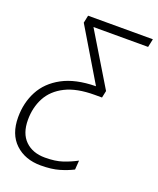

<svg xmlns="http://www.w3.org/2000/svg" viewBox="-166 -618 778 945"><g transform="rotate(20 223.0 -146.0)"><path d="M162.1 240.2Q80.1 240.2 28.6 191.9Q-22.9 143.6 -22.9 54.7Q-22.9 -21 9.5 -82.5Q42 -144 110.4 -180.9Q178.7 -217.8 285.2 -219.2L121.6 -492.7L129.9 -532.2H469.2L460 -488.8H173.8L339.8 -213.9L332 -177.2H293.5Q199.7 -177.2 140.9 -147.5Q82 -117.7 54.4 -66.2Q26.9 -14.6 26.9 50.3Q26.9 121.6 65.4 159.2Q104 196.8 168.5 196.8Q223.1 196.8 260.7 184.1Q298.3 171.4 332 153.3L328.6 201.2Q298.3 216.8 258.8 228.5Q219.2 240.2 162.1 240.2Z"/></g></svg>

Font: Open Sans Light
Style: Italic
Weight: 300
Italic angle: -12°
Designer: Monotype Design Team
Foundry: Monotype Imaging Inc.
Version: Version 3.003; ttfautohint (v1.8.4)